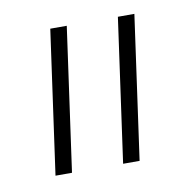

<svg xmlns="http://www.w3.org/2000/svg" viewBox="-44 -741 321 344"><g transform="rotate(-10 116.5 -569.5)"><path d="M31.5 -439 68 -700H98L61.5 -439ZM154.5 -439 191 -700H221L184.5 -439Z"/></g></svg>

Font: Urbanist Thin
Style: Italic
Weight: 100
Italic angle: -8°
Designer: Corey Hu
Foundry: Corey Hu
Version: Version 1.321; ttfautohint (v1.8.4.7-5d5b)